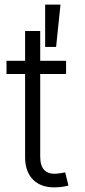

<svg xmlns="http://www.w3.org/2000/svg" viewBox="-20 -811 371 837"><path d="M89.4 -675.8V-545.9H8.3V-488.3H89.4V-124.5C89.4 -39.6 141.6 11.2 228.5 5.4C245.6 4.9 264.2 2 278.3 -2.4L264.2 -59.6C252.9 -57.1 238.3 -54.7 229 -54.2C179.2 -49.3 155.3 -74.7 155.3 -128.9V-488.3H268.1V-545.9H155.3V-675.8ZM176.8 -606.4H224.6L243.7 -791H176.8Z"/></svg>

Font: Raveo Light
Style: Regular
Weight: 300
Designer: Jakub Foglar, Rasmus Andersson (Inter)
Foundry: Jakubfoglar.com
Version: Version 1.100;Glyphs 3.2.3 (3260)